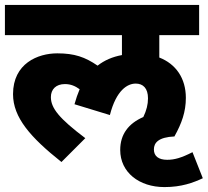

<svg xmlns="http://www.w3.org/2000/svg" viewBox="-20 -642 845 781"><path d="M469 -32C469 59 546 119 649 119C719 119 766 101 805 83L763 -23C718 0 690 8 660 8C625 8 606 -7 606 -34C606 -61 624 -84 690 -87V-88C719 -140 736 -187 736 -244C736 -324 695 -382 628 -408V-499H790V-622H0V-499H476V-418C438 -411 405 -397 377 -375C326 -410 283 -425 213 -425C134 -425 33 -384 33 -259C33 -164 104 -83 230 17L327 -80C221 -160 187 -202 187 -247C187 -279 208 -300 244 -300C268 -300 286 -292 304 -279C296 -260 289 -240 283 -218L427 -174C453 -276 499 -302 532 -302C562 -302 582 -283 582 -242C582 -217 576 -193 563 -166C503 -140 469 -96 469 -32Z"/></svg>

Font: Noto Sans Devanagari UI ExtraBold
Style: Regular
Weight: 800
Designer: Jelle Bosma - Monotype Design Team
Foundry: Monotype Imaging Inc.
Version: Version 2.003